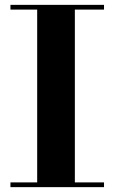

<svg xmlns="http://www.w3.org/2000/svg" viewBox="-20 -770 470 790"><path d="M23 0V-19.5H133V-730.5H23V-750H408V-730.5H288V-19.5H408V0Z"/></svg>

Font: Bodoni Moda
Style: Bold
Weight: 700
Designer: Owen Earl
Foundry: indestructible type
Version: Version 2.005